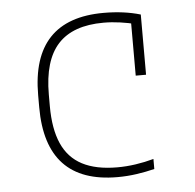

<svg xmlns="http://www.w3.org/2000/svg" viewBox="-44 -575 638 629"><g transform="rotate(-5 275.0 -260.0)"><path d="M318 10Q82 10 82 -240V-280Q82 -530 319 -530Q386 -530 440 -514V-316H406V-506L422 -484Q399 -490 371 -494Q343 -498 316 -498Q215 -498 166 -444.5Q117 -391 117 -279V-241Q117 -166 138.5 -117.5Q160 -69 205 -45.5Q250 -22 320 -22Q350 -22 380.5 -26.5Q411 -31 440 -39V-6Q412 1 381 5.5Q350 10 318 10Z"/></g></svg>

Font: M PLUS Code Latin SemiExpanded ExtraLight
Style: Regular
Weight: 250
Width: 6
Designer: Coji Morishita
Foundry: UNDERFOREST DESIGN
Version: Version 1.002; ttfautohint (v1.8.3)